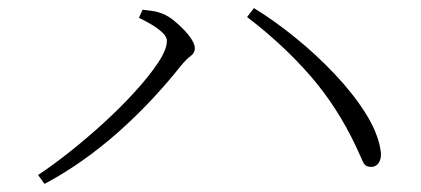

<svg xmlns="http://www.w3.org/2000/svg" viewBox="-20 -585 1040 474"><path d="M74 -153Q109 -176 152 -210Q195 -244 237 -282.5Q279 -321 314 -359.5Q349 -398 370.5 -430.5Q392 -463 392 -484Q392 -495 379.5 -506Q367 -517 350.5 -526.5Q334 -536 323 -541L332 -561Q342 -560 356 -558Q370 -556 384 -550Q396 -545 409 -534.5Q422 -524 434 -511.5Q446 -499 453.5 -487Q461 -475 461 -466Q461 -454 450.5 -446.5Q440 -439 427 -423Q392 -379 352.5 -337Q313 -295 270.5 -257.5Q228 -220 182.5 -188Q137 -156 90 -131ZM896 -173Q882 -173 876.5 -184.5Q871 -196 859 -223Q813 -321 746 -398Q679 -475 590 -543L607 -565Q656 -535 708 -493Q760 -451 805.5 -403Q851 -355 881.5 -307Q912 -259 919 -217Q922 -202 919 -192Q916 -182 910 -177.5Q904 -173 896 -173Z"/></svg>

Font: Noto Serif SC ExtraLight
Style: Regular
Weight: 200
Designer: Ryoko NISHIZUKA 西塚涼子 (kana & ideographs); Frank Grießhammer (Latin, Greek & Cyrillic); Wenlong ZHANG 张文龙 (bopomofo); San
Foundry: Adobe
Version: Version 2.002-H1;hotconv 1.1.0;makeotfexe 2.6.0